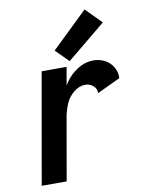

<svg xmlns="http://www.w3.org/2000/svg" viewBox="-87 -842 674 902"><g transform="rotate(-10 250.0 -390.5)"><path d="M38 0 131 -530H250L235 -444Q238 -450 242 -455Q265 -491 302 -514.5Q339 -538 380 -538Q408 -538 433 -525Q458 -512 472 -488Q486 -464 485 -435L375 -383Q375 -404 359 -418Q343 -432 322 -432Q292 -432 266 -410.5Q240 -389 228 -360.5Q216 -332 210 -303L157 0ZM269 -554 208 -615 380 -781 454 -706Z"/></g></svg>

Font: Iosevka SS08
Style: Bold Italic
Weight: 700
Italic angle: -10°
Monospace: yes
Designer: Belleve Invis
Foundry: Belleve Invis
Version: 2.1.0; ttfautohint (v1.8.2)